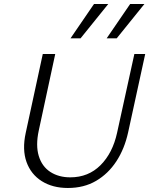

<svg xmlns="http://www.w3.org/2000/svg" viewBox="-20 -927 743 956"><path d="M318 9Q242 9 188 -25Q134 -59 112 -120.5Q90 -182 108 -265L193 -658H255L173 -277Q157 -203 173 -150.5Q189 -98 230.5 -71Q272 -44 330 -44Q420 -44 480.5 -104.5Q541 -165 563 -266L649 -658H703L618 -268Q600 -186 559.5 -124Q519 -62 458.5 -26.5Q398 9 318 9ZM331 -736 448 -907H519L381 -736ZM511 -736 628 -907H699L561 -736Z"/></svg>

Font: Ysabeau Office Light
Style: Italic
Weight: 300
Italic angle: -12°
Designer: Christian Thalmann (Catharsis Fonts)
Version: Version 2.001;gftools[0.9.30]; featfreeze: tnum,lnum,ss02